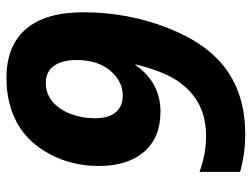

<svg xmlns="http://www.w3.org/2000/svg" viewBox="-112 -653 775 591"><g transform="rotate(-90 275.5 -357.5)"><path d="M314.9 -604C339.4 -604 357.3 -595.4 368.9 -578.1C380.5 -560.9 386.2 -538.6 386.2 -511.2C386.2 -480.3 381.3 -454.5 371.3 -433.8C361.4 -413.2 348.1 -396.9 331.3 -385C314.5 -373.1 296.4 -367.2 276.9 -367.2C254.7 -367.2 237.5 -374.4 225.3 -388.9C213.1 -403.4 207 -424.8 207 -453.1C207 -479.5 211.5 -504.4 220.5 -527.8C229.4 -551.3 242.1 -569.8 258.5 -583.5C275 -597.2 293.8 -604 314.9 -604ZM533.2 -488.8C533.2 -566.2 516 -625 481.7 -665C447.3 -705.1 397.1 -725.1 331.1 -725.1C278 -725.1 231.4 -713.9 191.4 -691.7C151.4 -669.4 119.5 -635.5 95.7 -590.1C71.9 -544.7 60.1 -495 60.1 -440.9C60.1 -381.7 74.6 -335.2 103.8 -301.5C132.9 -267.8 174 -251 227.1 -251C286.9 -251 335 -276.7 371.1 -328.1H373C359.4 -273.4 343.2 -231.5 324.5 -202.4C305.7 -173.3 282.3 -150.7 254.2 -134.8C226 -118.8 192.2 -110.8 152.8 -110.8C115.1 -110.8 78.1 -117.5 42 -130.9V-5.9C78.5 4.6 117.5 9.8 159.2 9.8C236.7 9.8 302.2 -9.4 356 -47.6C409.7 -85.9 452.6 -146.2 484.9 -228.5C517.1 -310.9 533.2 -397.6 533.2 -488.8Z"/></g></svg>

Font: OpenSans
Style: Bold Italic
Weight: 700
Italic angle: -12°
Foundry: Ascender Corporation
Version: Version 1.10; ttfautohint (v1.2) -l 8 -r 50 -G 200 -x 14 -D 